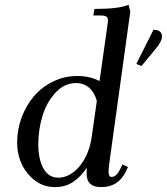

<svg xmlns="http://www.w3.org/2000/svg" viewBox="-20 -766 689 793"><path d="M50.8 -178.2Q50.8 -231 69.3 -280.8Q87.9 -330.6 120.1 -368.4Q152.3 -406.2 199.2 -429.2Q246.1 -452.1 298.8 -452.1Q351.6 -452.1 391.1 -431.2L423.8 -662.1Q425.8 -675.8 425.8 -682.1Q425.8 -693.4 418.9 -697.8Q412.1 -702.1 395 -702.1H365.2L370.1 -729Q470.2 -729 511.2 -746.1L518.1 -717.8L433.1 -104Q428.2 -68.8 428.2 -58.1Q428.2 -35.2 440.9 -35.2Q460 -35.2 475.1 -64.9L485.8 -86.9L508.8 -76.2L498 -54.2Q466.8 6.8 397.9 6.8Q337.9 6.8 337.9 -47.9Q337.9 -64.5 338.9 -73.2Q312.5 -34.7 281 -13.9Q249.5 6.8 206.1 6.8Q142.1 6.8 96.4 -46.9Q50.8 -100.6 50.8 -178.2ZM138.2 -169.9Q138.2 -108.4 159.4 -70.3Q180.7 -32.2 220.2 -32.2Q268.6 -32.2 308.1 -78.9Q347.7 -125.5 358.9 -201.2L379.9 -349.1Q370.6 -383.8 348.6 -403.3Q326.7 -422.9 293.9 -422.9Q245.6 -422.9 209 -383.1Q172.4 -343.3 155.3 -286.6Q138.2 -230 138.2 -169.9ZM543 -502 613.8 -643.1Q648.9 -643.1 648.9 -615.2Q648.9 -594.7 621.1 -562L564 -493.2Z"/></svg>

Font: Dihjauti
Style: Bold Italic
Weight: 700
Italic angle: -9°
Designer: T. Christopher White
Version: Version 3.0.0